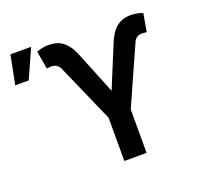

<svg xmlns="http://www.w3.org/2000/svg" viewBox="-137 -904 1089 1049"><g transform="rotate(-20 408.0 -380.0)"><path d="M412.6 -251.8 264.2 -588.8Q249.6 -621.8 215.6 -621.8Q212.4 -621.8 207.9 -621.6Q203.5 -621.4 199.4 -621.1Q195.3 -620.7 191.9 -620.2Q188.6 -619.7 187.5 -619.3L169.7 -723.7Q185.7 -730.1 202.4 -733.7Q219.1 -737.2 239.3 -737.2Q262.4 -737.2 282.5 -731.9Q302.6 -726.6 320.1 -713.8Q337.7 -701 352.8 -679.5Q367.9 -658 380.7 -625.4L478.3 -384.2L576.3 -621.8Q587.7 -650.6 601.2 -672.2Q614.7 -693.9 631.6 -708.3Q648.4 -722.7 669.4 -729.9Q690.3 -737.2 716.3 -737.2Q734.7 -737.2 752.3 -733.8Q769.9 -730.5 786.6 -724.4L768.1 -619.3Q765.3 -620 756.2 -620.9Q747.2 -621.8 740.1 -621.8Q722.3 -621.8 710.6 -613.3Q698.9 -604.8 691.8 -588.8L541.9 -252.8V0H412.6ZM27 -760.3H147.4L72.4 -592.3H-6Z"/></g></svg>

Font: Interop SemBd
Style: Regular
Weight: 600
Designer: Rasmus Andersson, Google, Jang Haemin
Foundry: jhaemin
Version: Version 1.008